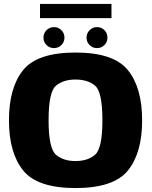

<svg xmlns="http://www.w3.org/2000/svg" viewBox="-20 -948 770 974"><path d="M363 6Q556.5 6 628.8 -83Q701 -172 701 -337.5Q701 -503 628.8 -592.2Q556.5 -681.5 363 -681.5Q169.5 -681.5 97.5 -592.5Q25.5 -503.5 25.5 -337.5Q25.5 -172 97.8 -83Q170 6 363 6ZM363 -131Q301 -131 263.8 -163.2Q226.5 -195.5 226.5 -337.5Q226.5 -482 263.8 -513.2Q301 -544.5 363 -544.5Q425.5 -544.5 462.5 -513.2Q499.5 -482 499.5 -337.5Q499.5 -195.5 462.5 -163.2Q425.5 -131 363 -131ZM254 -704Q276 -704 291.5 -719.5Q307 -735 307 -757Q307 -779.5 291.5 -795Q276 -810.5 254 -810.5Q231.5 -810.5 216 -795Q200.5 -779.5 200.5 -757Q200.5 -735 216 -719.5Q231.5 -704 254 -704ZM472 -704Q494.5 -704 509.8 -719.5Q525 -735 525 -757Q525 -779.5 509.8 -795Q494.5 -810.5 472 -810.5Q450.5 -810.5 434.8 -795Q419 -779.5 419 -757Q419 -735 434.5 -719.5Q450 -704 472 -704ZM183 -856H545.5V-928H183Z"/></svg>

Font: Anybody Thin ExtraBold
Style: Regular
Weight: 800
Version: Version 1.113;gftools[0.9.25]